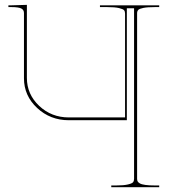

<svg xmlns="http://www.w3.org/2000/svg" viewBox="-20 -782 710 802"><path d="M444.8 0V-7.3H464.8Q497.1 -7.3 514.4 -11.5Q531.7 -15.6 535.9 -21Q540 -26.4 540 -35.2V-747.6H509.8V-279.8H267.6Q189.9 -279.8 135 -331.1Q80.1 -382.3 80.1 -455.1V-727.5Q80.1 -741.2 68.4 -746.8Q56.6 -752.4 27.3 -752.4H15.1V-759.8H27.3L92.3 -761.7V-456.5Q92.3 -388.2 143.6 -339.8Q194.8 -291.5 267.6 -291.5H502.4V-725.1Q502.4 -733.9 498.5 -739Q494.6 -744.1 477.3 -748.3Q460 -752.4 427.7 -752.4H397.5V-759.8H645V-752.4H627.4Q595.7 -752.4 578.9 -749Q562 -745.6 557.4 -740.5Q552.7 -735.4 552.7 -726.6V-35.2Q552.7 -28.8 554.9 -24.4Q557.1 -20 564.2 -15.9Q571.3 -11.7 587.2 -9.5Q603 -7.3 627.4 -7.3H645V0Z"/></svg>

Font: ZnikomitNo25
Style: Regular
Weight: 100
Designer: gluk
Foundry: gluk
Version: Version 0.56